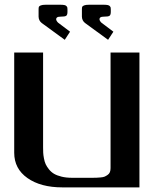

<svg xmlns="http://www.w3.org/2000/svg" viewBox="-20 -811 707 831"><path d="M334.5 -770Q334.5 -777.8 335.7 -781.2Q336.9 -784.7 344 -787.6Q351.1 -790.5 365.7 -790.5H428.2Q439.5 -790.5 446.3 -789.1Q453.1 -787.6 455.8 -783.9Q458.5 -780.3 459 -777.8Q459.5 -775.4 459.5 -770V-759.3Q459.5 -747.1 454.3 -742.9Q449.2 -738.8 428.2 -738.8Q410.6 -738.8 410.6 -728Q410.6 -721.2 418.9 -712.9L470.7 -673.8L447.8 -638.7L348.1 -711.4Q335 -721.7 334.5 -738.8ZM147 -770Q147 -777.8 148.2 -781.2Q149.4 -784.7 156.5 -787.6Q163.6 -790.5 178.2 -790.5H240.7Q252 -790.5 258.8 -789.1Q265.6 -787.6 268.3 -783.9Q271 -780.3 271.5 -777.8Q272 -775.4 272 -770V-759.3Q272 -747.1 266.8 -742.9Q261.7 -738.8 240.7 -738.8Q223.1 -738.8 223.1 -728Q223.1 -721.2 231.4 -712.9L283.2 -673.8L260.3 -638.7L160.6 -711.4Q147.5 -721.7 147 -738.8ZM583.5 -583.5V0H250Q156.2 0 98.9 -40.3Q41.5 -80.6 41.5 -149.9V-583.5H166.5V-172.9Q166.5 -159.7 167 -149.9Q167.5 -140.1 170.2 -125.5Q172.9 -110.8 177.7 -100.3Q182.6 -89.8 191.9 -78.1Q201.2 -66.4 213.9 -58.8Q226.6 -51.3 246.6 -46.4Q266.6 -41.5 291.5 -41.5H375Q389.2 -41.5 396.2 -41.7Q403.3 -42 415 -43Q426.8 -43.9 432.9 -46.6Q439 -49.3 445.8 -54Q452.6 -58.6 455.6 -65.9Q458.5 -73.2 458.5 -83.5V-583.5Z"/></svg>

Font: Gputeks
Style: Bold
Weight: 600
Width: 8
Version: Version 0.9